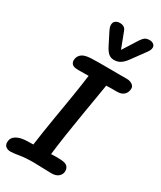

<svg xmlns="http://www.w3.org/2000/svg" viewBox="-301 -1253 1140 1362"><g transform="rotate(30 269.5 -571.5)"><path d="M35 18Q15 18 -1 7Q-17 -4 -17 -29Q-17 -65 15 -85Q47 -105 105 -106Q114 -106 126 -106.5Q138 -107 152 -107Q158 -153 168 -218.5Q178 -284 190 -355Q196 -391 201.5 -423.5Q207 -456 212 -486Q218 -521 224.5 -563Q231 -605 237.5 -647.5Q244 -690 248 -725Q228 -725 207 -724.5Q186 -724 164 -724Q126 -724 113.5 -736.5Q101 -749 101 -768Q101 -797 122.5 -817.5Q144 -838 199 -841Q219 -842 255.5 -842.5Q292 -843 335.5 -842.5Q379 -842 421 -842Q463 -842 494 -842Q520 -842 538 -829.5Q556 -817 556 -799Q556 -768 536.5 -748Q517 -728 479 -728Q459 -728 436 -728Q413 -728 391 -727Q384 -681 373 -618Q362 -555 351 -488L330 -357Q324 -321 317.5 -277.5Q311 -234 305 -190.5Q299 -147 295 -111Q311 -112 325.5 -112Q340 -112 352 -112Q408 -112 425.5 -97Q443 -82 443 -56Q443 -31 423 -12.5Q403 6 365 6Q331 6 289.5 4Q248 2 220 2Q150 2 104.5 10Q59 18 35 18ZM347 -912Q319 -912 300.5 -928.5Q282 -945 264 -981L214 -1080Q204 -1100 204 -1117Q204 -1140 219 -1150.5Q234 -1161 253 -1161Q273 -1161 286.5 -1153Q300 -1145 307 -1125L355 -999L433 -1122Q447 -1143 460.5 -1152Q474 -1161 498 -1161Q516 -1161 529 -1151.5Q542 -1142 542 -1125Q542 -1106 525 -1083L441 -968Q420 -940 398 -926Q376 -912 347 -912Z"/></g></svg>

Font: Pacifico
Style: Regular
Weight: 400
Designer: Vernon Adams
Foundry: Vernon Adams
Version: Version 3.010; ttfautohint (v1.8.4.7-5d5b)